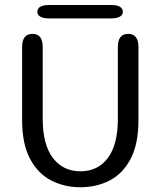

<svg xmlns="http://www.w3.org/2000/svg" viewBox="-20 -758 659 788"><path d="M310 10.5Q243.7 10.5 189.5 -17.7Q135.3 -45.8 103.1 -106.6Q70.8 -167.3 70.8 -265V-565.2Q70.8 -619 113.2 -619Q155.3 -619 155.3 -565.2V-269.8Q155.3 -164.8 197 -109.9Q238.7 -55 310 -55Q382 -55 422.8 -109.9Q463.7 -164.8 463.7 -269.8V-565.2Q463.7 -619 505.8 -619Q548.2 -619 548.2 -565.2V-265Q548.2 -167.3 516.4 -106.6Q484.7 -45.8 430.8 -17.7Q376.8 10.5 310 10.5ZM133.2 -710Q133.2 -722.8 145.1 -730.2Q157 -737.5 182.2 -737.5H435.2Q460.3 -737.5 472.2 -730.2Q484.2 -722.8 484.2 -710Q484.2 -697.2 472.2 -689.8Q460.3 -682.5 435.2 -682.5H182.2Q157 -682.5 145.1 -689.8Q133.2 -697.2 133.2 -710Z"/></svg>

Font: Sono ExtraLight
Style: Regular
Weight: 200
Designer: Tyler Finck
Foundry: Tyler Finck
Version: Version 2.112